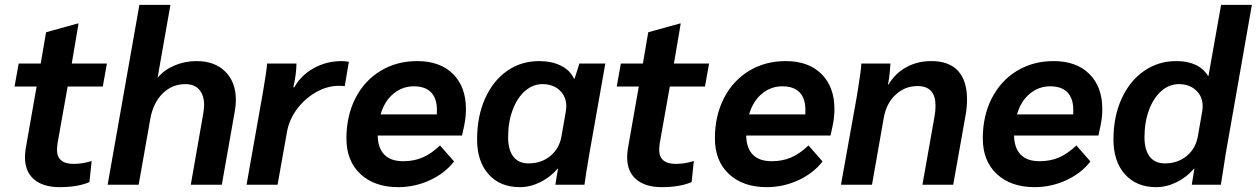

<svg xmlns="http://www.w3.org/2000/svg" viewBox="-20 -762 5184 792"><path d="M83 -113Q83 -130 86 -149L131 -405H40L57 -500H148L170 -629L300 -665H304L276 -500H421L404 -405H259L217 -169Q215 -151 215 -145Q215 -86 283 -86Q322 -86 358 -98L349 -11Q301 10 226 10Q158 10 120.5 -22Q83 -54 83 -113Z M555 -742H683L630 -441Q656 -473 699 -491.5Q742 -510 791 -510Q866 -510 909.5 -466.5Q953 -423 953 -349Q953 -328 948 -300L895 0H767L818 -291Q822 -317 822 -328Q822 -369 802 -392Q782 -415 745 -415Q690 -415 651 -376.5Q612 -338 600 -272L552 0H424Z M1064 -378Q1079 -465 1082 -500H1203Q1202 -455 1192 -412L1190 -402H1194Q1222 -452 1274.5 -481Q1327 -510 1390 -510Q1402 -510 1419 -507L1402 -406Q1398 -408 1378 -408Q1330 -408 1284 -382Q1238 -356 1205.5 -312.5Q1173 -269 1164 -219L1125 0H997Z M1902 -312Q1902 -279 1895 -245L1886 -203H1538Q1539 -151 1565.5 -124Q1592 -97 1643 -97Q1687 -97 1722.5 -112Q1758 -127 1795 -162L1853 -96Q1815 -47 1753 -18.5Q1691 10 1623 10Q1525 10 1467 -44Q1409 -98 1409 -191Q1409 -284 1446 -356.5Q1483 -429 1549.5 -469.5Q1616 -510 1701 -510Q1795 -510 1848.5 -457Q1902 -404 1902 -312ZM1687 -406Q1640 -406 1603 -375.5Q1566 -345 1550 -290H1782V-296Q1785 -350 1761 -378Q1737 -406 1687 -406Z M1948 -187Q1948 -281 1980.5 -354.5Q2013 -428 2071 -469Q2129 -510 2204 -510Q2256 -510 2294 -491Q2332 -472 2348 -437H2350L2370 -500H2477L2412 -133Q2394 -28 2391 0H2271Q2277 -41 2282 -66H2280Q2250 -31 2208.5 -10.5Q2167 10 2124 10Q2043 10 1995.5 -43Q1948 -96 1948 -187ZM2296 -199 2314 -302Q2316 -316 2316 -324Q2316 -364 2288.5 -389.5Q2261 -415 2218 -415Q2178 -415 2145.5 -386.5Q2113 -358 2094.5 -308Q2076 -258 2076 -196Q2076 -144 2097.5 -116Q2119 -88 2160 -88Q2213 -88 2250 -118.5Q2287 -149 2296 -199Z M2567 -113Q2567 -130 2570 -149L2615 -405H2524L2541 -500H2632L2654 -629L2784 -665H2788L2760 -500H2905L2888 -405H2743L2701 -169Q2699 -151 2699 -145Q2699 -86 2767 -86Q2806 -86 2842 -98L2833 -11Q2785 10 2710 10Q2642 10 2604.5 -22Q2567 -54 2567 -113Z M3422 -312Q3422 -279 3415 -245L3406 -203H3058Q3059 -151 3085.5 -124Q3112 -97 3163 -97Q3207 -97 3242.5 -112Q3278 -127 3315 -162L3373 -96Q3335 -47 3273 -18.5Q3211 10 3143 10Q3045 10 2987 -44Q2929 -98 2929 -191Q2929 -284 2966 -356.5Q3003 -429 3069.5 -469.5Q3136 -510 3221 -510Q3315 -510 3368.5 -457Q3422 -404 3422 -312ZM3207 -406Q3160 -406 3123 -375.5Q3086 -345 3070 -290H3302V-296Q3305 -350 3281 -378Q3257 -406 3207 -406Z M3515 -368 3519 -393Q3532 -472 3533 -500H3653Q3651 -457 3643 -413H3645Q3672 -459 3718 -484.5Q3764 -510 3822 -510Q3895 -510 3932 -469.5Q3969 -429 3969 -352Q3969 -317 3962 -281L3912 0H3785L3835 -282Q3839 -303 3839 -326Q3839 -407 3765 -407Q3712 -407 3673.5 -370.5Q3635 -334 3625 -273L3577 0H3449Z M4527 -312Q4527 -279 4520 -245L4511 -203H4163Q4164 -151 4190.5 -124Q4217 -97 4268 -97Q4312 -97 4347.5 -112Q4383 -127 4420 -162L4478 -96Q4440 -47 4378 -18.5Q4316 10 4248 10Q4150 10 4092 -44Q4034 -98 4034 -191Q4034 -284 4071 -356.5Q4108 -429 4174.5 -469.5Q4241 -510 4326 -510Q4420 -510 4473.5 -457Q4527 -404 4527 -312ZM4312 -406Q4265 -406 4228 -375.5Q4191 -345 4175 -290H4407V-296Q4410 -350 4386 -378Q4362 -406 4312 -406Z M4573 -187Q4573 -280 4606 -353.5Q4639 -427 4698 -468.5Q4757 -510 4832 -510Q4925 -510 4963 -449H4965L5017 -742H5144L5037 -133L5026 -63Q5017 -7 5016 0H4896Q4902 -39 4907 -66H4905Q4875 -31 4833.5 -10.5Q4792 10 4749 10Q4668 10 4620.5 -43Q4573 -96 4573 -187ZM4921 -199 4939 -302Q4941 -316 4941 -324Q4941 -364 4913.5 -389.5Q4886 -415 4843 -415Q4803 -415 4770.5 -386.5Q4738 -358 4719.5 -308Q4701 -258 4701 -196Q4701 -144 4722.5 -116Q4744 -88 4785 -88Q4838 -88 4875 -118.5Q4912 -149 4921 -199Z"/></svg>

Font: Sarabun
Style: Bold Italic
Weight: 700
Italic angle: -10°
Designer: Suppakit Chalermlarp | Katatrad Co.,Ltd.
Foundry: Cadson Demak Co.,Ltd.
Version: Version 1.000; ttfautohint (v1.6)